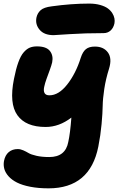

<svg xmlns="http://www.w3.org/2000/svg" viewBox="-20 -804 663 1060"><path d="M275.9 -609.9Q224.1 -609.9 199 -639.4Q173.8 -668.9 181.2 -707Q186.5 -731.4 204.3 -747.6Q222.2 -763.7 265.1 -769Q374.5 -784.2 472.2 -784.2Q506.3 -784.2 533 -776.6Q559.6 -769 575.2 -757.6Q590.8 -746.1 600.1 -731.2Q609.4 -716.3 611.8 -702.1Q614.3 -688 611.8 -674.8Q606.4 -649.9 590.6 -635.5Q574.7 -621.1 551.8 -621.1Q449.2 -621.1 364 -615.5Q278.8 -609.9 275.9 -609.9ZM248 235.8Q191.9 235.8 147.2 227.1Q102.5 218.3 74 203.9Q45.4 189.5 27.6 169.7Q9.8 149.9 3.9 128.7Q-2 107.4 2 85Q8.3 52.7 28.1 35.9Q47.9 19 78.1 19Q92.8 19 108.4 25.9Q124 32.7 137.7 41Q151.4 49.3 181.4 56.2Q211.4 63 252 63Q341.3 63 356.9 -20Q367.7 -68.8 374 -154.8Q306.6 -103 231.9 -103Q122.1 -103 75.9 -168Q29.8 -232.9 57.1 -368.2Q67.9 -423.3 81.1 -459.7Q94.2 -496.1 110.6 -514.9Q127 -533.7 144 -540.8Q161.1 -547.9 184.1 -547.9Q235.8 -547.9 255.6 -522.5Q275.4 -497.1 268.1 -460Q264.6 -444.3 254.6 -417Q244.6 -389.6 236.6 -367.7Q228.5 -345.7 223.9 -324Q219.2 -302.2 226.1 -290Q232.9 -277.8 252.9 -277.8Q304.2 -277.8 351.3 -337.9Q398.4 -397.9 425.8 -484.9Q436.5 -518.1 454.1 -532.5Q471.7 -546.9 503.9 -546.9Q551.8 -546.9 575.7 -514.4Q599.6 -481.9 582 -424.8Q564 -367.7 555.7 -313Q547.4 -258.3 546.9 -219.2Q546.4 -180.2 540.8 -118.7Q535.2 -57.1 522.9 4.9Q477.1 235.8 248 235.8Z"/></svg>

Font: Shantell Sans Bouncy
Style: Italic
Weight: 800
Italic angle: -11.31°
Designer: Stephen Nixon, Anya Danilova, Shantell Martin
Foundry: Arrow Type
Version: Version 1.006;[9816181b4]